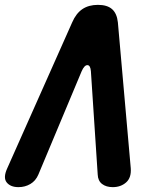

<svg xmlns="http://www.w3.org/2000/svg" viewBox="-52 -760 672 790"><path d="M245 -668Q261 -705 287 -722.5Q313 -740 351 -740Q389 -740 409 -722.5Q429 -705 433 -668L486 -68Q489 -29 467 -9.5Q445 10 412 10Q385 10 368 -3Q351 -16 350 -42L322 -467Q320 -492 307.5 -492Q295 -492 284 -467L106 -42Q95 -16 73 -3Q51 10 24 10Q-9 10 -24.5 -9.5Q-40 -29 -22 -68Z"/></svg>

Font: Maple Mono NL ExtraBold
Style: Italic
Weight: 800
Italic angle: -10°
Monospace: yes
Designer: subframe7536
Version: Version 7.000